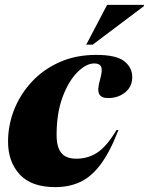

<svg xmlns="http://www.w3.org/2000/svg" viewBox="-20 -752 610 787"><path d="M366.5 -492Q333.5 -492 297.5 -456.2Q261.5 -420.5 236.8 -354.8Q212 -289 212 -198.5Q212 -149.5 231 -125.5Q250 -101.5 293.5 -101.5Q340.5 -101.5 378.8 -126.5Q417 -151.5 457.5 -219H465.5Q430.5 -128.5 392 -77.5Q353.5 -26.5 308.2 -5.8Q263 15 206.5 15Q108.5 15 60.8 -37Q13 -89 13 -171Q13 -239.5 38.2 -303Q63.5 -366.5 110.8 -417.2Q158 -468 224.8 -497.5Q291.5 -527 374 -527Q456.5 -527 489.2 -501.2Q522 -475.5 522 -436Q522 -397 493.2 -373.5Q464.5 -350 423 -350Q395 -350 386.5 -366.8Q378 -383.5 389.5 -423.5Q401 -463.5 394.8 -477.8Q388.5 -492 366.5 -492ZM333.5 -569 419 -732H570V-727L360 -569Z"/></svg>

Font: Newsreader 72pt ExtraBold
Style: Italic
Weight: 800
Italic angle: -17°
Designer: Hugues Gentile
Foundry: Production Type
Version: Version 1.003; ttfautohint (v1.8.3)